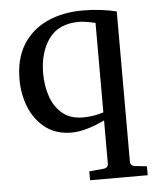

<svg xmlns="http://www.w3.org/2000/svg" viewBox="-49 -506 591 724"><g transform="rotate(-5 247.0 -144.0)"><path d="M481 176.3H262.7V142.6L315.9 137.7Q335 136.2 335 119.1V-43.9Q261.7 -8.8 208.5 -8.8Q151.9 -8.8 112.1 -38.6Q72.3 -68.4 51.5 -117.7Q30.8 -167 30.8 -225.6Q30.8 -303.2 63.5 -356.2Q96.2 -409.2 154.8 -436.5Q213.4 -463.9 291 -463.9Q356.9 -463.9 418.5 -449.2V119.1Q418.5 135.7 437 137.7L481 142.6ZM335 -74.2V-413.1Q294.4 -422.4 272.9 -422.4Q195.3 -422.4 158.4 -370.6Q121.6 -318.8 121.6 -240.2Q121.6 -192.9 135.7 -152.1Q149.9 -111.3 179.9 -86.7Q210 -62 257.3 -62Q296.9 -62 335 -74.2Z"/></g></svg>

Font: Annapurna SIL
Style: Regular
Weight: 400
Designer: Peter Martin, Annie Olsen
Foundry: SIL International
Version: Version 2.000